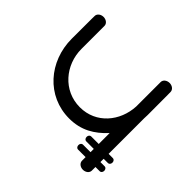

<svg xmlns="http://www.w3.org/2000/svg" viewBox="-155 -809 1020 1020"><g transform="rotate(45 355.0 -299.0)"><path d="M582.8 -624.6H582.6C561.7 -624.6 545.5 -610.7 545.5 -594.6V-410.1C539.5 -295.2 458.6 -195.9 336.7 -195.9C211 -195.9 123.5 -301.6 123.5 -421.1C123.5 -540.5 123.5 -594.6 123.5 -594.6C123.5 -610.7 107.3 -624.6 86.4 -624.6C65.5 -624.6 49.4 -610.8 49.4 -594.9C49.4 -594.9 48.7 -594.4 48.7 -423.4C48.7 -252.3 170.6 -113.5 338.5 -113.5C428 -113.5 489.7 -151.1 545.5 -210.9V-129H488C480 -128.8 473.2 -120.9 473.2 -110.5C473.2 -100 480 -92 488 -92C488 -91.9 514 -91.9 545.5 -91.9V-67.4H488C480 -67.2 473.2 -59.3 473.2 -48.8C473.2 -38.4 480 -30.3 488 -30.3C488 -30.3 514 -30.3 545.5 -30.3V-2.6C545.9 13.5 561.6 27.4 582.5 27.4C603.4 27.4 619.6 13.5 619.6 -2.6C619.6 -2.6 619.6 -12.7 619.7 -30.3C638.9 -30.3 652.4 -30.3 652.4 -30.3C660.2 -30.3 667.2 -38.4 667.2 -48.8C667.2 -59.3 660.3 -67.4 652.4 -67.4H619.7C619.7 -75.1 619.7 -83.3 619.7 -91.9C639 -91.9 652.4 -92 652.4 -92C660.2 -92 667.2 -100 667.2 -110.5C667.2 -120.9 660.3 -129 652.4 -129H619.7C619.7 -207.2 619.7 -308.3 619.7 -396.1C620.3 -404.3 620.6 -412.7 620.6 -421.1C620.6 -594.1 619.9 -594.6 619.9 -594.6C619.9 -610.7 603.7 -624.6 582.8 -624.6Z"/></g></svg>

Font: Hi.
Style: Tall Regular
Weight: 400
Designer: Mew Too, Robert Jablonski
Foundry: Cannot Into Space Fonts
Version: Version 1.996